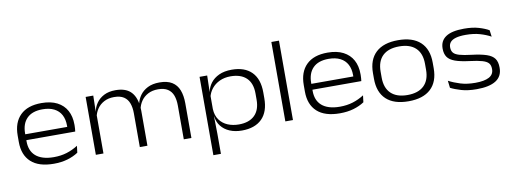

<svg xmlns="http://www.w3.org/2000/svg" viewBox="-64 -1034 4217 1576"><g transform="rotate(-10 2044.0 -246.0)"><path d="M308 12.5Q182.5 12.5 118.5 -46.2Q54.5 -105 54.5 -213V-267Q54.5 -376 115.5 -436Q176.5 -496 292 -496Q370 -496 422.8 -468.8Q475.5 -441.5 502.2 -392.2Q529 -343 529 -275.5V-265.5Q529 -254 528 -241.8Q527 -229.5 525.5 -217.5H466Q467 -233.5 467.2 -248.8Q467.5 -264 467.5 -277.5Q467.5 -329.5 447.8 -366.8Q428 -404 388.8 -424Q349.5 -444 292 -444Q206 -444 161.8 -399.2Q117.5 -354.5 117.5 -273.5V-246.5L118 -238.5V-207Q118 -169 129.8 -138.5Q141.5 -108 166 -86.2Q190.5 -64.5 228 -52.8Q265.5 -41 317 -41Q375.5 -41 425 -56.2Q474.5 -71.5 519 -100L512 -43.5Q473 -17.5 422 -2.5Q371 12.5 308 12.5ZM85.5 -217.5V-266.5H511.5V-217.5Z M1392 0V-281.5Q1392 -330 1378.8 -365.8Q1365.5 -401.5 1335.2 -421.2Q1305 -441 1254 -441Q1206.5 -441 1171 -422.5Q1135.5 -404 1113.8 -372.5Q1092 -341 1085 -301.5L1072.5 -349.5H1081.5Q1089.5 -387.5 1113 -420.5Q1136.5 -453.5 1177 -474Q1217.5 -494.5 1275.5 -494.5Q1340.5 -494.5 1380 -470Q1419.5 -445.5 1437.5 -399.5Q1455.5 -353.5 1455.5 -288.5V0ZM659 0V-482.5H722.5L719.5 -347.5L722.5 -342V0ZM1025.5 0V-281.5Q1025.5 -330 1012.2 -365.8Q999 -401.5 969 -421.2Q939 -441 887.5 -441Q840 -441 804.5 -422.2Q769 -403.5 747.2 -371.5Q725.5 -339.5 718.5 -299.5L706.5 -347.5H719.5Q726.5 -386.5 749.8 -420Q773 -453.5 812.8 -474Q852.5 -494.5 909 -494.5Q989.5 -494.5 1032 -455.5Q1074.5 -416.5 1085 -340Q1087 -329 1088 -316.8Q1089 -304.5 1089 -293V0Z M1875.5 12Q1818.5 12 1774.2 -6.8Q1730 -25.5 1703 -60Q1676 -94.5 1670 -142H1649.5L1670 -203.5Q1672.5 -148.5 1698.8 -112.5Q1725 -76.5 1767 -59Q1809 -41.5 1860 -41.5Q1944.5 -41.5 1990.8 -86.2Q2037 -131 2037 -216.5V-268.5Q2037 -354 1990.8 -398.2Q1944.5 -442.5 1858.5 -442.5Q1808 -442.5 1767.8 -423.8Q1727.5 -405 1701.5 -372.5Q1675.5 -340 1667 -298.5L1649.5 -346H1669Q1676.5 -386 1702 -419.8Q1727.5 -453.5 1771.5 -474Q1815.5 -494.5 1878 -494.5Q1985.5 -494.5 2043.5 -436Q2101.5 -377.5 2101.5 -266V-217.5Q2101.5 -105 2042.8 -46.5Q1984 12 1875.5 12ZM1608.5 170.5V-482.5H1672L1668.5 -346.5L1670 -323V-156L1669 -138.5L1671.5 4V170.5Z M2238.5 0V-662H2302V0Z M2692.5 12.5Q2567 12.5 2503 -46.2Q2439 -105 2439 -213V-267Q2439 -376 2500 -436Q2561 -496 2676.5 -496Q2754.5 -496 2807.2 -468.8Q2860 -441.5 2886.8 -392.2Q2913.5 -343 2913.5 -275.5V-265.5Q2913.5 -254 2912.5 -241.8Q2911.5 -229.5 2910 -217.5H2850.5Q2851.5 -233.5 2851.8 -248.8Q2852 -264 2852 -277.5Q2852 -329.5 2832.2 -366.8Q2812.5 -404 2773.2 -424Q2734 -444 2676.5 -444Q2590.5 -444 2546.2 -399.2Q2502 -354.5 2502 -273.5V-246.5L2502.5 -238.5V-207Q2502.5 -169 2514.2 -138.5Q2526 -108 2550.5 -86.2Q2575 -64.5 2612.5 -52.8Q2650 -41 2701.5 -41Q2760 -41 2809.5 -56.2Q2859 -71.5 2903.5 -100L2896.5 -43.5Q2857.5 -17.5 2806.5 -2.5Q2755.5 12.5 2692.5 12.5ZM2470 -217.5V-266.5H2896V-217.5Z M3264.5 13Q3142.5 13 3079 -46.5Q3015.5 -106 3015.5 -218.5V-265Q3015.5 -377 3079.2 -436.5Q3143 -496 3264.5 -496Q3386 -496 3449.8 -436.5Q3513.5 -377 3513.5 -265V-218.5Q3513.5 -106 3449.8 -46.5Q3386 13 3264.5 13ZM3264.5 -39Q3354.5 -39 3402 -84.8Q3449.5 -130.5 3449.5 -217V-266.5Q3449.5 -353 3402 -398.5Q3354.5 -444 3264.5 -444Q3174.5 -444 3127 -398.5Q3079.5 -353 3079.5 -266.5V-217Q3079.5 -130.5 3127 -84.8Q3174.5 -39 3264.5 -39Z M3832.5 12.5Q3758.5 12.5 3705 -3.2Q3651.5 -19 3617 -37L3610 -97Q3653.5 -74 3707 -57.5Q3760.5 -41 3830 -41Q3905.5 -41 3944.8 -62.2Q3984 -83.5 3984 -127.5V-130.5Q3984 -160.5 3969 -178Q3954 -195.5 3917.2 -206.2Q3880.5 -217 3815 -225Q3738.5 -234.5 3694.5 -250.5Q3650.5 -266.5 3632 -293.8Q3613.5 -321 3613.5 -363V-365.5Q3613.5 -429 3663 -462Q3712.5 -495 3814.5 -495Q3885 -495 3936.5 -479.8Q3988 -464.5 4020 -445.5L4027 -391Q3988.5 -412.5 3937 -427.5Q3885.5 -442.5 3819 -442.5Q3768 -442.5 3736.5 -433.2Q3705 -424 3690.5 -406.5Q3676 -389 3676 -365V-362.5Q3676 -335 3690 -318Q3704 -301 3739.2 -290.8Q3774.5 -280.5 3838.5 -273Q3917 -263.5 3962.5 -248Q4008 -232.5 4027.5 -205Q4047 -177.5 4047 -131.5V-127Q4047 -57 3992.5 -22.2Q3938 12.5 3832.5 12.5Z"/></g></svg>

Font: Anek Gujarati SemiExpanded Light
Style: Regular
Weight: 300
Width: 6
Designer: Mrunmayee Ghaisas (Gujarati), Yesha Goshar (Latin)
Foundry: Ek Type
Version: Version 1.003